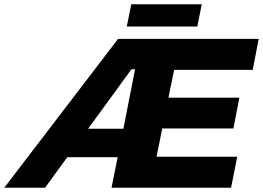

<svg xmlns="http://www.w3.org/2000/svg" viewBox="-79 -884 1238 904"><path d="M1009 0H446L475 -144H238L133 0H-59L477 -701H1139L1111 -555H741L714 -424H1048L1020 -279H685L658 -146H1038ZM502 -278 557 -558H540L336 -278ZM850 -759H518L539 -864H871Z"/></svg>

Font: Argentum Novus
Style: Bold Italic
Weight: 700
Designer: Julieta Ulanovsky (font) & Cristiano Sobral (main changes)
Foundry: Julieta Ulanovsky (font) & Cristiano Sobral (main changes)
Version: Version 3.00;November 27, 2020;FontCreator 13.0.0.2655 64-bi